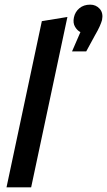

<svg xmlns="http://www.w3.org/2000/svg" viewBox="-20 -806 461 826"><path d="M8 0 160 -715 270 -733 114 0ZM419 -720Q416 -709 409 -693Q402 -677 388 -653L351 -585H290L326 -668Q313 -674 303 -690.5Q293 -707 298 -731Q303 -755 321.5 -770.5Q340 -786 368 -786Q393 -786 409 -768Q425 -750 419 -720Z"/></svg>

Font: Radio Canada Condensed Medium
Style: Italic
Weight: 500
Width: 3
Italic angle: -12°
Designer: Charles Daoud, Etienne Aubert Bonn, Alexandre Saumier Demers, Jacques Le Bailly
Foundry: Radio-Canada
Version: Version 2.104; ttfautohint (v1.8.4.7-5d5b);gftools[0.9.28.de